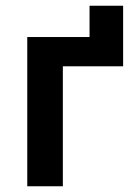

<svg xmlns="http://www.w3.org/2000/svg" viewBox="-20 -649 466 669"><path d="M75 0H199V-418H409V-629H292V-520H75Z"/></svg>

Font: Fixel Display SemiBold
Style: Regular
Weight: 600
Designer: AlfaBravo + MacPaw
Foundry: Kyrylo Tkachov, Marchela Mozhyna, Serhii Makarenko, Maria Weinstein, Zakhar Kryvoshyya
Version: Version 1.211